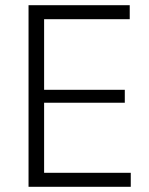

<svg xmlns="http://www.w3.org/2000/svg" viewBox="-20 -720 574 740"><path d="M136 -54H484V0H90V-700H480V-646H136L150 -689V-350L136 -374H461V-324H136L150 -348V-11Z"/></svg>

Font: Pathway Extreme 8pt Thin
Style: Regular
Weight: 100
Designer: Eduardo Rodriguez Tunni
Foundry: Eduardo Rodriguez Tunni
Version: Version 1.000